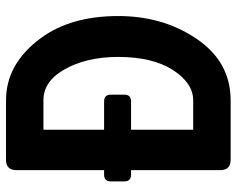

<svg xmlns="http://www.w3.org/2000/svg" viewBox="-93 -679 772 626"><g transform="rotate(-90 293.0 -366.0)"><path d="M278.8 -122.1Q335 -122.1 377.9 -188.5Q420.4 -254.9 420.4 -367.2Q420.4 -472.2 377.9 -544.9Q339.8 -610.4 278.8 -610.4H183.1V-412.6H275.4Q297.4 -412.6 297.4 -390.6V-346.7Q297.4 -324.7 275.4 -324.7H183.1V-122.1ZM85.4 0Q51.3 0 51.3 -33.7V-324.7H36.6Q14.6 -324.7 14.6 -346.7V-390.6Q14.6 -412.6 36.6 -412.6H51.3V-698.7Q51.3 -732.4 85.4 -732.4H278.8Q398.4 -732.4 481.9 -618.7Q553.7 -521 553.7 -366.2Q553.7 -223.1 481.9 -114.7Q406.2 0 278.8 0Z"/></g></svg>

Font: Simply Mono
Style: Bold
Weight: 700
Designer: Wojciech Kalinowski "wmk69" (wmk69@o2.pl)
Foundry: Wojciech Kalinowski "wmk69" (wmk69@o2.pl)
Version: Version 1.0.0